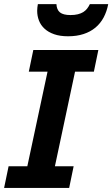

<svg xmlns="http://www.w3.org/2000/svg" viewBox="-25 -921 550 941"><path d="M314 0H-4.9L17.1 -106H108.9L208 -569.8H116.2L138.2 -675.8H457L435.1 -569.8H342.8L244.1 -106H335.9ZM505.4 -900.9Q498.5 -864.7 482.9 -835.4Q467.3 -806.2 442.6 -785.6Q418 -765.1 384.5 -754.2Q351.1 -743.2 308.6 -743.2Q269 -743.2 240.5 -753.2Q211.9 -763.2 193.4 -780.3Q174.8 -797.4 166 -820.1Q157.2 -842.8 157.2 -868.2Q157.2 -876.5 158.2 -884.5Q159.2 -892.6 160.6 -900.9H251.5Q252.9 -873 269 -860.1Q285.2 -847.2 320.3 -847.2Q341.3 -847.2 356.7 -851.1Q372.1 -855 383.1 -861.8Q394 -868.7 401.9 -878.7Q409.7 -888.7 415.5 -900.9Z"/></svg>

Font: Lorenzo Sans
Style: Bold Italic
Weight: 700
Italic angle: -12°
Foundry: Intel Corporation
Version: Version 1.00; ttfautohint (v1.5)